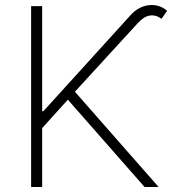

<svg xmlns="http://www.w3.org/2000/svg" viewBox="-20 -752 701 772"><path d="M105.1 0H149.5V-236.9L252.8 -351.2L561.4 0H617.9L281.2 -383.2L534.1 -659.1C565.7 -693.9 596.9 -699.2 629.6 -676.5L652 -708.5C611.9 -744.7 546.5 -739 504.3 -690.3L154.5 -305H149.5V-727.3H105.1Z"/></svg>

Font: Karasuma Gothic
Style: Thin
Weight: 200
Designer: Rasmus Andersson / Ryoko Ishizuka
Foundry: rsms
Version: Version 1.00